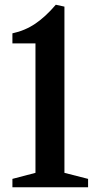

<svg xmlns="http://www.w3.org/2000/svg" viewBox="-20 -792 400 812"><path d="M32.5 0V-35.5L130 -61V-608.5H32.5V-651Q86 -662.5 129.5 -692Q173 -721.5 216 -772L252.5 -764V-61L352.5 -35.5V0Z"/></svg>

Font: Libre Caslon Condensed
Style: Bold
Weight: 700
Designer: Pablo Impallari, Rodrigo Fuenzalida, Katja Schimmel, Ertekin Erdin
Foundry: Pablo Impallari, Rodrigo Fuenzalida
Version: Version 2.000; ttfautohint (v1.8.4.7-5d5b);gftools[0.9.33]